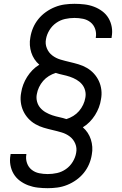

<svg xmlns="http://www.w3.org/2000/svg" viewBox="-20 -843 640 1006"><path d="M230 143Q204 143 178 140Q152 137 128 128Q104 119 84 104Q64 89 51.5 68Q39 47 34.5 21.5Q30 -4 35 -31Q35 -32 35 -33Q35 -34 36 -36H118Q118 -35 118 -34.5Q118 -34 118 -33Q114 -10 121.5 11.5Q129 33 146 46.5Q163 60 185 64.5Q207 69 230 69Q255 69 279.5 63.5Q304 58 325.5 43Q347 28 361 5Q375 -18 379 -42Q384 -67 374.5 -90Q365 -113 346 -127.5Q327 -142 303.5 -149Q280 -156 256 -161.5Q232 -167 208.5 -174Q185 -181 164.5 -193Q144 -205 128 -222.5Q112 -240 102 -261.5Q92 -283 89 -308Q86 -333 91 -358Q94 -379 102 -400Q110 -421 122 -440Q134 -459 150 -475.5Q166 -492 186 -504Q171 -517 160.5 -533Q150 -549 144 -567.5Q138 -586 136.5 -606.5Q135 -627 139 -647Q143 -673 153.5 -697.5Q164 -722 181 -743Q198 -764 220.5 -780Q243 -796 268 -806Q293 -816 318.5 -819.5Q344 -823 370 -823Q396 -823 422 -820Q448 -817 472 -808Q496 -799 516 -784Q536 -769 548.5 -748Q561 -727 565.5 -701.5Q570 -676 565 -649Q565 -648 565 -647Q565 -646 564 -644H482Q482 -645 482 -645.5Q482 -646 482 -647Q486 -670 478.5 -691.5Q471 -713 454 -726.5Q437 -740 415 -744.5Q393 -749 370 -749Q345 -749 320.5 -743.5Q296 -738 274.5 -723Q253 -708 239 -685Q225 -662 221 -638Q216 -613 225.5 -590Q235 -567 254 -552.5Q273 -538 296.5 -531Q320 -524 344 -518.5Q368 -513 391.5 -506Q415 -499 435.5 -487Q456 -475 472 -457.5Q488 -440 498 -418.5Q508 -397 511 -372Q514 -347 509 -322Q506 -301 498 -280Q490 -259 478 -240Q466 -221 450 -204.5Q434 -188 414 -176Q429 -163 439.5 -147Q450 -131 456 -112.5Q462 -94 463.5 -73.5Q465 -53 461 -33Q457 -7 446.5 17.5Q436 42 419 63Q402 84 379.5 100Q357 116 332 126Q307 136 281.5 139.5Q256 143 230 143ZM328 -219Q347 -225 364 -235.5Q381 -246 394 -261Q407 -276 415.5 -294Q424 -312 427 -330Q431 -350 426 -369Q421 -388 409 -402Q397 -416 380.5 -425.5Q364 -435 346 -441Q328 -447 309 -451Q290 -455 272 -461Q253 -455 236 -444.5Q219 -434 206 -419Q193 -404 184.5 -386Q176 -368 173 -350Q169 -330 174 -311Q179 -292 191 -278Q203 -264 219.5 -254.5Q236 -245 254 -239Q272 -233 291 -229Q310 -225 328 -219Z"/></svg>

Font: Iosevka SS04 Extended Oblique
Style: Regular
Weight: 400
Width: 7
Italic angle: -9°
Monospace: yes
Designer: Belleve Invis
Foundry: Belleve Invis
Version: Version 19.0.0; ttfautohint (v1.8.4)